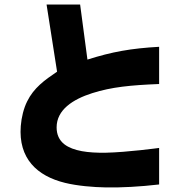

<svg xmlns="http://www.w3.org/2000/svg" viewBox="-20 -745 787 841"><path d="M445 76C512 77 591 73 677 63V-97C677 -97 539 -78 442 -76C367 -75 301 -83 262 -113C239 -131 228 -156 228 -187C228 -264 299 -310 384 -337C469 -364 553 -372 677 -377V-540C553 -533 470 -518 363 -484L331 -725H184L230 -431C175 -394 128 -360 99 -301C84 -271 74 -232 71 -193C60 -51 142 26 265 56C318 69 387 75 445 76Z"/></svg>

Font: コーポレート・ロゴ ver3 Bold
Style: Regular
Weight: 700
Designer: [KANA_main] LOGOTYPE.JP [Source Han Sans] Ryoko NISHIZUKA 西塚涼子 (kana, bopomofo & ideographs); Paul D. Hunt (Latin, Greek
Version: Version 12.001;FEAKit 1.0